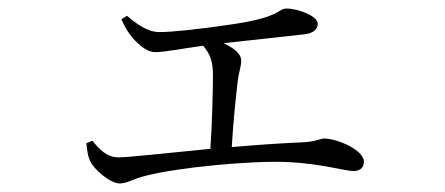

<svg xmlns="http://www.w3.org/2000/svg" viewBox="-20 -472 1040 449"><path d="M182 -137C184 -117 186 -105 191 -95C199 -77 237 -43 260 -43C278 -43 291 -54 321 -61C398 -81 572 -97 654 -93C733 -89 787 -72 807 -72C822 -72 831 -80 831 -94C831 -121 769 -148 738 -148C728 -148 718 -140 684 -139C636 -137 579 -133 522 -128C525 -182 532 -250 536 -283C538 -301 544 -316 544 -330C544 -347 526 -360 503 -371L694 -392C715 -395 723 -405 723 -417C723 -434 678 -452 650 -452C629 -452 639 -432 522 -415C448 -404 384 -397 353 -397C325 -397 301 -415 277 -435L264 -427C272 -407 285 -388 296 -377C311 -362 326 -350 344 -350C363 -350 404 -358 455 -365C472 -345 478 -328 478 -296C478 -263 476 -180 472 -124C371 -114 280 -104 257 -104C230 -104 212 -123 196 -143Z"/></svg>

Font: Noto Serif KR Light
Style: Regular
Weight: 300
Designer: Ryoko NISHIZUKA 西塚涼子 (kana & ideographs); Frank Grießhammer (Latin, Greek & Cyrillic); Wenlong ZHANG 张文龙 (bopomofo); San
Foundry: Adobe
Version: Version 2.001;hotconv 1.1.0;makeotfexe 2.6.0